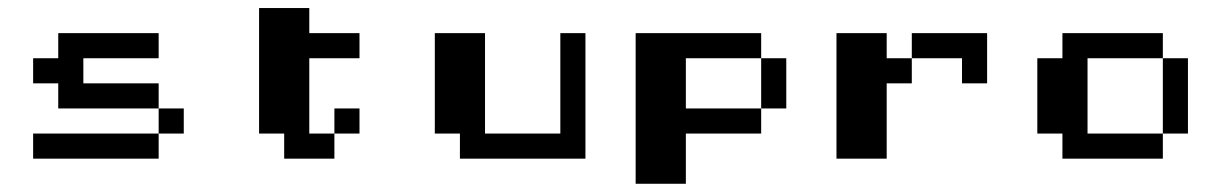

<svg xmlns="http://www.w3.org/2000/svg" viewBox="-20 -395 3040 478"><path d="M125 -312.5H375V-250H187.5V-187.5H375V-125H125V-187.5H62.5V-250H125ZM375 -125H437.5V-62.5H375ZM62.5 -62.5H375V0H62.5Z M625 -375H750V-312.5H875V-250H750V-62.5H812.5V0H687.5V-62.5H625ZM812.5 -125H875V-62.5H812.5Z M1062.5 -312.5H1187.5V-62.5H1375V-312.5H1437.5V0H1125V-62.5H1062.5Z M1562.5 -312.5H1875V-250H1687.5V-125H1875V-62.5H1687.5V62.5H1562.5ZM1875 -250H1937.5V-125H1875Z M2250 -312.5H2437.5V-187.5H2375V-250H2250ZM2062.5 -312.5H2187.5V-250H2250V-187.5H2187.5V0H2062.5Z M2625 -312.5H2875V-250H2687.5V-62.5H2875V0H2625V-62.5H2562.5V-250H2625ZM2875 -250H2937.5V-62.5H2875Z"/></svg>

Font: Half Eighties
Style: Regular
Weight: 400
Monospace: yes
Designer: Jayvee Enaguas (HarvettFox96)
Version: 20191127.01dev02